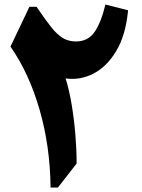

<svg xmlns="http://www.w3.org/2000/svg" viewBox="-20 -840 634 860"><path d="M452.1 -819.8 553.7 -793.9Q543 -681.2 500 -610.4Q457 -539.6 397 -509.5Q336.9 -479.5 273.9 -488.8Q290.5 -435.1 301.3 -369.9Q312 -304.7 317.6 -237.1Q323.2 -169.4 323.2 -107.4L239.3 0H206.5Q204.6 -185.1 157.2 -348.9Q109.9 -512.7 26.9 -631.3L111.8 -809.6H143.6Q182.6 -752 209.7 -718Q236.8 -684.1 262.2 -669.2Q287.6 -654.3 319.8 -654.3Q375 -654.3 404.3 -697.8Q433.6 -741.2 452.1 -819.8Z"/></svg>

Font: Pinar-DS2-FD ExtraBold
Style: Regular
Weight: 800
Designer: Amin Abedi
Version: Version 3.000